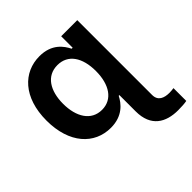

<svg xmlns="http://www.w3.org/2000/svg" viewBox="-198 -707 1066 1066"><g transform="rotate(-45 335.0 -174.5)"><path d="M601.6 204.5C629.6 204.5 654.1 202.8 669.7 199.6V99.1C659.4 100.5 647.7 101.9 636 101.9C595.2 101.9 558.9 88.8 558.9 41.9V-545.5H432.5V-455.3H424.7C405.2 -494.7 365.1 -552.6 268.8 -552.6C142.8 -552.6 43.7 -453.8 43.7 -272C43.7 -92.3 139.9 9.6 268.5 9.6C362.2 9.6 404.5 -46.2 424.7 -85.9H430V41.9C430 162.3 506.4 204.5 601.6 204.5ZM174.7 -272.7C174.7 -374.3 218.8 -447.1 304.3 -447.1C387.1 -447.1 432.5 -378.6 432.5 -272.7C432.5 -166.9 386.4 -95.9 304.3 -95.9C219.5 -95.9 174.7 -170.5 174.7 -272.7Z"/></g></svg>

Font: Margiela Sans Semi Bold
Style: Regular
Weight: 600
Designer: Stefan Endress, Andreas Faust
Version: Version 1.100;FEAKit 1.0